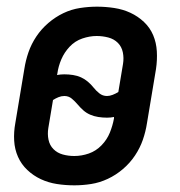

<svg xmlns="http://www.w3.org/2000/svg" viewBox="-20 -548 540 576"><path d="M203 8Q176 8 150.5 4Q125 0 102.5 -10.5Q80 -21 62 -38Q44 -55 34 -77.5Q24 -100 22.5 -126Q21 -152 26 -179L53 -341Q57 -367 65.5 -391.5Q74 -416 89 -438.5Q104 -461 125 -479Q146 -497 170 -508.5Q194 -520 220 -524Q246 -528 271 -528Q297 -528 323 -524Q349 -520 371.5 -509.5Q394 -499 412 -482Q430 -465 439.5 -442.5Q449 -420 450.5 -394Q452 -368 448 -341L421 -179Q417 -153 408.5 -128.5Q400 -104 385 -81.5Q370 -59 349 -41Q328 -23 303.5 -11.5Q279 0 253.5 4Q228 8 203 8ZM301 -260Q309 -260 318 -263.5Q327 -267 335 -272L349 -356Q352 -374 348.5 -391Q345 -408 333.5 -419.5Q322 -431 305 -435.5Q288 -440 270 -440Q249 -440 227 -432.5Q205 -425 189 -408Q173 -391 164 -370Q155 -349 152 -327L151 -323Q157 -324 162 -324.5Q167 -325 173 -325Q186 -325 199 -323Q212 -321 223 -316Q234 -311 243.5 -303Q253 -295 260.5 -285.5Q268 -276 278 -268Q288 -260 301 -260ZM203 -80Q225 -80 246.5 -87.5Q268 -95 284.5 -112Q301 -129 309.5 -150Q318 -171 322 -193V-197Q317 -196 311.5 -195.5Q306 -195 301 -195Q288 -195 275 -197Q262 -199 250.5 -204Q239 -209 230 -217Q221 -225 213 -234.5Q205 -244 195.5 -252Q186 -260 173 -260Q164 -260 155.5 -256.5Q147 -253 139 -248L125 -164Q122 -146 125.5 -129Q129 -112 140.5 -100.5Q152 -89 168.5 -84.5Q185 -80 203 -80Z"/></svg>

Font: Iosevka SS04 Semibold Oblique
Style: Regular
Weight: 600
Italic angle: -9°
Monospace: yes
Designer: Belleve Invis
Foundry: Belleve Invis
Version: Version 19.0.0; ttfautohint (v1.8.4)